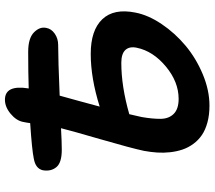

<svg xmlns="http://www.w3.org/2000/svg" viewBox="-64 -764 843 754"><g transform="rotate(-90 357.0 -386.5)"><path d="M319.8 15.1Q283.2 15.1 253.7 7.1Q224.1 -1 203.9 -14.9Q183.6 -28.8 169.2 -48.6Q154.8 -68.4 147.2 -90.8Q139.6 -113.3 136.7 -139.2Q133.8 -165 135.5 -190.4Q137.2 -215.8 142.1 -242.2Q152.8 -292.5 187.5 -412.1Q222.2 -531.7 231 -567.9Q178.2 -564.9 146 -564.9Q95.2 -564.9 77.9 -586.4Q60.5 -607.9 65.9 -639.2Q72.3 -668 111.8 -674.8Q146 -682.1 251 -689Q252.4 -701.2 255.9 -717.8Q261.2 -743.7 287.8 -765.9Q314.5 -788.1 342.8 -788.1Q402.3 -788.1 387.2 -694.8Q449.2 -696.8 530.8 -696.8Q584.5 -696.8 607.4 -674.1Q630.4 -651.4 625 -626Q621.6 -606 602.3 -592.5Q583 -579.1 558.1 -579.1Q500.5 -579.1 358.9 -573.2Q353.5 -553.7 338.6 -499.8Q323.7 -445.8 315.9 -416Q427.7 -451.2 522.9 -451.2Q615.7 -451.2 658.9 -405.8Q702.1 -360.4 685.1 -275.9Q675.3 -225.1 639.9 -172.6Q604.5 -120.1 555.2 -78.9Q505.9 -37.6 442.9 -11.2Q379.9 15.1 319.8 15.1ZM274.9 -251Q267.6 -209 267.8 -176.8Q268.1 -144.5 287.4 -125.2Q306.6 -106 346.2 -106Q413.1 -106 473.4 -156.2Q533.7 -206.5 546.9 -270Q553.2 -298.3 538.6 -314.7Q523.9 -331.1 487.8 -331.1Q395 -331.1 286.1 -299.8Q284.7 -292 280.5 -275.6Q276.4 -259.3 274.9 -251Z"/></g></svg>

Font: Shantell Sans Normal
Style: Italic
Weight: 600
Italic angle: -11.31°
Designer: Stephen Nixon, Anya Danilova, Shantell Martin
Foundry: Arrow Type
Version: Version 1.006;[559af2be0]